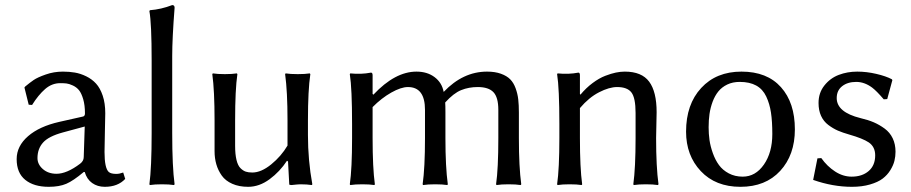

<svg xmlns="http://www.w3.org/2000/svg" viewBox="-20 -718 3551 748"><path d="M310.1 -225.1 225.1 -202.1Q169.4 -187 147.7 -162.6Q126 -138.2 126 -102.1Q126 -77.6 147 -59.3Q168 -41 200.2 -41Q240.2 -41 292 -80.1Q306.2 -90.8 306.2 -106ZM310.1 -47.9H306.2Q265.6 -13.7 238.3 -2Q210.9 9.8 169.9 9.8Q111.8 9.8 78.4 -17.3Q44.9 -44.4 44.9 -98.1Q44.9 -148.9 89.4 -187.5Q133.3 -225.6 210.9 -243.2L304.2 -264.2Q311 -266.6 311 -275.9Q311 -308.1 304.2 -331.3Q297.4 -354.5 288.1 -366.2Q278.8 -377.9 264.2 -384.8Q249.5 -391.6 239.3 -392.8Q229 -394 214.8 -394Q182.1 -394 155.8 -371.1Q129.4 -348.1 105 -309.1L91.8 -310.1L75.2 -377L78.1 -380.9Q96.2 -396 111.1 -406.2Q126 -416.5 158 -427.7Q189.9 -439 225.1 -439Q250 -439 271.7 -435.3Q293.5 -431.6 315.9 -420.7Q338.4 -409.7 354.2 -392.3Q370.1 -375 380.1 -345.5Q390.1 -315.9 390.1 -276.9Q390.1 -273.4 388.7 -208Q387.2 -142.6 387.2 -126Q387.2 -63 403.8 -47.9Q412.6 -40.5 433.1 -40.5Q445.3 -40.5 460 -45.9L467.8 -21Q439 9.8 388.2 9.8Q359.9 9.8 339.1 -4.9Q318.4 -19.5 310.1 -47.9Z M570.8 -200.2V-481.9Q570.8 -627 562 -674.8L564 -678.2Q607.9 -681.6 650.9 -698.2Q660.2 -698.2 660.2 -688Q650.9 -567.4 650.9 -500V-200.2Q650.9 -67.9 660.2 0L657.7 2.9Q639.2 0 610.8 0Q582.5 0 564 2.9L562 0Q570.8 -64.5 570.8 -200.2Z M1098.1 -91.8Q1070.3 -49.3 1030.3 -19.8Q990.2 9.8 946.8 9.8Q911.1 9.8 884.8 -2Q858.4 -13.7 844 -33.9Q829.6 -54.2 822.8 -77.9Q815.9 -101.6 815.9 -128.9V-249Q815.9 -364.7 807.1 -429.2L809.1 -432.1Q827.6 -429.2 856 -429.2Q884.3 -429.2 902.8 -432.1L904.8 -429.2Q896 -369.1 896 -249V-149.9Q896 -116.7 901.4 -94.7Q906.7 -72.8 917 -62.7Q927.2 -52.7 937.5 -49.3Q947.8 -45.9 962.9 -45.9Q997.6 -45.9 1036.6 -77.6Q1075.7 -109.4 1100.1 -150.9V-249Q1100.1 -361.3 1090.8 -429.2L1092.8 -432.1Q1110.8 -429.2 1140.1 -429.2Q1168.5 -429.2 1187 -432.1L1189 -429.2Q1179.7 -366.2 1179.7 -249V-191.9Q1179.7 -93.8 1196.8 0L1194.8 2.9Q1175.3 0 1150.4 0Q1142.1 0 1115.7 2.9Q1106.9 2.9 1106.9 0L1102.1 -88.9Z M1431.6 -352.1 1434.6 -349.1Q1519 -439 1602.5 -439Q1644.5 -439 1673.1 -417.5Q1701.7 -396 1708.5 -359.9Q1783.7 -439 1877.4 -439Q1908.7 -439 1931.6 -430.7Q1954.6 -422.4 1967.8 -408.9Q1981 -395.5 1988.8 -374Q1996.6 -352.5 1999 -330.8Q2001.5 -309.1 2001.5 -279.8V-180.2Q2001.5 -67.9 2010.7 0L2008.3 2.9Q1990.2 0 1961.4 0Q1932.6 0 1914.6 2.9L1912.6 0Q1921.4 -61 1921.4 -180.2V-290Q1921.4 -338.9 1902.3 -358.9Q1883.3 -378.9 1841.3 -378.9Q1806.2 -378.9 1776.6 -366.9Q1747.1 -355 1714.4 -318.8Q1715.3 -306.6 1715.3 -280.8V-180.2Q1715.3 -67.9 1724.6 0L1722.7 2.9Q1704.1 0 1675.3 0Q1646.5 0 1628.4 2.9L1626.5 0Q1635.7 -64.5 1635.7 -180.2V-290Q1635.7 -378.9 1569.3 -378.9Q1542.5 -378.9 1504.4 -357.4Q1466.3 -335.9 1431.6 -300.8V-180.2Q1431.6 -64.5 1440.4 0L1438.5 2.9Q1419.9 0 1391.6 0Q1363.3 0 1344.7 2.9L1342.8 0Q1351.6 -61 1351.6 -180.2V-234.9Q1351.6 -373.5 1342.8 -429.2L1344.7 -432.1Q1386.7 -427.7 1425.3 -435.1Q1431.6 -435.1 1431.6 -424.8Z M2536.1 -180.2Q2536.1 -67.9 2545.4 0L2543 2.9Q2524.4 0 2496.1 0Q2467.8 0 2449.2 2.9L2447.3 0Q2456.1 -64.5 2456.1 -180.2V-277.8Q2456.1 -336.9 2439.9 -357.9Q2423.8 -378.9 2384.3 -378.9Q2353.5 -378.9 2314 -358.6Q2274.4 -338.4 2239.3 -296.9V-180.2Q2239.3 -64.5 2248 0L2246.1 2.9Q2227.5 0 2199.2 0Q2170.9 0 2152.3 2.9L2150.4 0Q2159.2 -61 2159.2 -180.2V-234.9Q2159.2 -373.5 2150.4 -429.2L2152.3 -432.1Q2194.8 -427.7 2233.4 -435.1Q2239.3 -435.1 2239.3 -424.8V-352.1L2241.2 -349.1Q2263.7 -376 2289.1 -394.8Q2314.5 -413.6 2337.9 -422.6Q2361.3 -431.6 2379.4 -435.3Q2397.5 -439 2414.1 -439Q2480 -439 2509 -399.9Q2538.1 -360.8 2538.1 -280.8Q2538.1 -264.6 2537.1 -230.5Q2536.1 -196.3 2536.1 -180.2Z M2652.8 -205.1Q2652.8 -311.5 2711.7 -375.2Q2770.5 -439 2868.7 -439Q2968.3 -439 3022.5 -378.4Q3076.7 -317.9 3076.7 -213.9Q3076.7 -114.3 3019.5 -52.2Q2962.4 9.8 2864.7 9.8Q2767.6 9.8 2710.2 -51.3Q2652.8 -112.3 2652.8 -205.1ZM2861.8 -398.9Q2834.5 -398.9 2813.2 -388.7Q2792 -378.4 2778.6 -361.8Q2765.1 -345.2 2756.3 -321.8Q2747.6 -298.3 2744.1 -273.9Q2740.7 -249.5 2740.7 -222.2Q2740.7 -196.8 2744.1 -172.4Q2747.6 -147.9 2757.1 -121.3Q2766.6 -94.7 2781 -75Q2795.4 -55.2 2819.3 -42.5Q2843.3 -29.8 2873.5 -29.8Q2923.3 -29.8 2956.1 -76.9Q2988.8 -124 2988.8 -195.8Q2988.8 -245.1 2983.6 -279.3Q2978.5 -313.5 2965.1 -342Q2951.7 -370.6 2926 -384.8Q2900.4 -398.9 2861.8 -398.9Z M3164.6 -101.1 3179.7 -102.1Q3202.1 -70.3 3233.2 -50Q3264.2 -29.8 3297.9 -29.8Q3338.9 -29.8 3364.3 -51.8Q3389.6 -73.7 3389.6 -112.8Q3389.6 -146 3364.7 -163.1Q3341.3 -178.7 3288.6 -193.8Q3262.7 -201.2 3244.1 -209.2Q3225.6 -217.3 3207 -231.2Q3188.5 -245.1 3178.7 -266.6Q3168.9 -288.1 3168.9 -316.9Q3168.9 -356.4 3191.7 -385Q3214.4 -413.6 3247.8 -426.3Q3281.2 -439 3319.8 -439Q3356 -439 3393.8 -430.2Q3431.6 -421.4 3454.6 -409.2L3456.5 -405.8L3436.5 -332L3422.9 -331.1Q3394.5 -364.3 3377.4 -377Q3347.7 -398.9 3315.9 -398.9Q3282.2 -398.9 3261 -382.3Q3239.7 -365.7 3239.7 -335.9Q3239.7 -280.8 3332.5 -257.8Q3361.8 -251 3384 -241.5Q3406.2 -231.9 3426.5 -217Q3446.8 -202.1 3457.8 -179.2Q3468.8 -156.2 3468.8 -127Q3468.8 -108.9 3464.6 -91.6Q3460.4 -74.2 3448.7 -55.2Q3437 -36.1 3418.7 -22.2Q3400.4 -8.3 3369.4 0.7Q3338.4 9.8 3298.8 9.8Q3224.6 9.8 3147.9 -17.1Z"/></svg>

Font: Linux Biolinum G
Style: Regular
Weight: 400
Designer: Philipp H. Poll
Foundry: Philipp H. Poll
Version: Version 1.1.0 ; ttfautohint (v1.6)